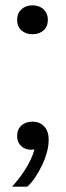

<svg xmlns="http://www.w3.org/2000/svg" viewBox="-20 -556 246 718"><path d="M25 142Q60 104 83.5 62.5Q107 21 111 -10L120 -4Q117 -1 111 1.5Q105 4 97 4Q73 4 58.5 -10.5Q44 -25 44 -47Q44 -72 60 -86.5Q76 -101 102 -101Q128 -101 145 -83.5Q162 -66 162 -33Q162 -10 155 15Q148 40 136 64.5Q124 89 110 109.5Q96 130 82 142ZM101 -428Q76 -428 60 -442.5Q44 -457 44 -482Q44 -506 60 -521Q76 -536 101 -536Q127 -536 143 -521Q159 -506 159 -482Q159 -457 143 -442.5Q127 -428 101 -428Z"/></svg>

Font: Mona Sans ExtraLight Medium
Style: Regular
Weight: 500
Version: Version 2.000